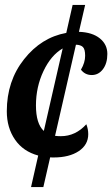

<svg xmlns="http://www.w3.org/2000/svg" viewBox="-20 -738 459 785"><path d="M159.2 -202.6 236.3 -540Q188.5 -512.2 157.7 -447.3Q127 -382.3 127 -307.1Q127 -231.9 159.2 -202.6ZM340.8 -189.5Q340.8 -146 302 -120.1Q263.2 -94.2 199.2 -94.2H193.8Q188.5 -94.2 185.1 -94.7L157.2 26.9H106.9L136.2 -102.1Q74.7 -118.7 41.3 -167.2Q7.8 -215.8 7.8 -283.2Q7.8 -406.7 78.4 -495.8Q148.9 -585 251 -603.5L276.9 -717.8H328.1L302.7 -607.9Q357.4 -606 388.2 -581.1Q418.9 -556.2 418.9 -517.6Q418.9 -479 400.9 -455.1Q382.8 -431.2 355.2 -431.2Q327.6 -431.2 311 -453.1Q328.1 -482.4 328.1 -509.8Q328.1 -537.1 318.8 -545.9Q309.6 -554.7 290.5 -555.2L205.1 -182.6Q215.8 -181.2 229 -181.2Q288.6 -181.2 333 -230Q340.8 -210 340.8 -189.5Z"/></svg>

Font: Lobster-Regular
Style: Regular
Weight: 400
Designer: Pablo Impallari
Foundry: Pablo Impallari
Version: Version 1.007; ttfautohint (v1.1) -l 8 -r 50 -G 50 -x 14 -D 